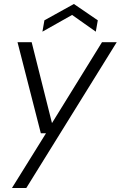

<svg xmlns="http://www.w3.org/2000/svg" viewBox="-20 -724 606 964"><path d="M40 220 211 -55H185L68 -512H139L241 -106L492 -512H566L112 220ZM193 -565 203 -622 351 -704 471 -622 461 -565 342 -649Z"/></svg>

Font: DM Sans 12pt Light
Style: Italic
Weight: 300
Italic angle: -10°
Version: Version 4.004;gftools[0.9.30]